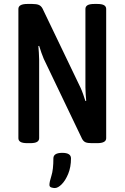

<svg xmlns="http://www.w3.org/2000/svg" viewBox="-20 -722 630 971"><path d="M119 2Q94 2 83.5 -4.5Q73 -11 73 -23V-677Q73 -702 119 -702H143Q165 -702 176.5 -697Q188 -692 195 -679L388 -277Q394 -264 400.5 -245.5Q407 -227 412 -211L416 -212Q415 -224 413.5 -243Q412 -262 412 -280V-677Q412 -689 422.5 -695.5Q433 -702 458 -702H471Q496 -702 506.5 -695.5Q517 -689 517 -677V-23Q517 2 471 2H444Q423 2 412.5 -2.5Q402 -7 395 -20L201 -425Q196 -437 189.5 -455Q183 -473 178 -490L174 -489Q175 -474 176.5 -456Q178 -438 178 -421V-23Q178 -11 167.5 -4.5Q157 2 132 2ZM257 229Q249 229 239.5 226Q230 223 230 213Q230 198 240 167Q250 136 250 79Q250 51 295 51Q339 51 339 79Q339 123 325 157Q311 191 292 210Q273 229 257 229Z"/></svg>

Font: Asap Condensed Medium
Style: Regular
Weight: 500
Width: 3
Designer: Pablo Cosgaya
Foundry: Omnibus-Type
Version: Version 3.001; ttfautohint (v1.8.4.7-5d5b)